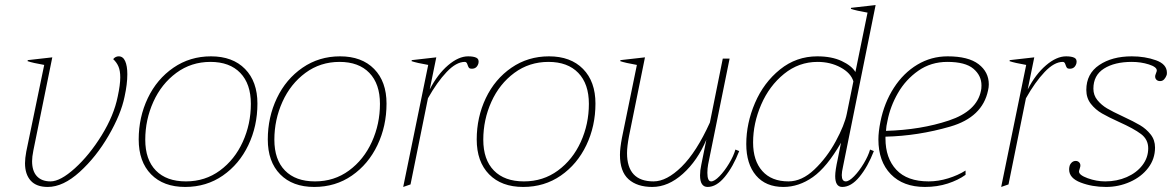

<svg xmlns="http://www.w3.org/2000/svg" viewBox="-20 -730 4641 760"><path d="M79 -84Q79 -103 84 -130L155 -473Q109 -481 89 -488L90 -492L187 -503L112 -134Q107 -109 107 -92Q107 -53 126 -32.5Q145 -12 180 -12Q219 -12 276.5 -64Q334 -116 382.5 -194.5Q431 -273 446 -348Q456 -394 456 -424Q456 -450 449 -466.5Q442 -483 428 -496Q437 -507 450 -507Q467 -507 475.5 -488Q484 -469 484 -436Q484 -397 473 -347Q459 -278 410 -193.5Q361 -109 295.5 -49.5Q230 10 169 10Q124 10 101.5 -15Q79 -40 79 -84Z M529 -178Q529 -266 565 -341.5Q601 -417 666.5 -462Q732 -507 815 -507Q901 -507 950 -457Q999 -407 999 -320Q999 -231 963 -155.5Q927 -80 862 -35Q797 10 713 10Q627 10 578 -40Q529 -90 529 -178ZM973 -319Q973 -398 931 -441.5Q889 -485 813 -485Q737 -485 678 -441.5Q619 -398 587 -327Q555 -256 555 -177Q555 -98 597 -55Q639 -12 716 -12Q792 -12 850.5 -55Q909 -98 941 -168.5Q973 -239 973 -319Z M1040 -178Q1040 -266 1076 -341.5Q1112 -417 1177.5 -462Q1243 -507 1326 -507Q1412 -507 1461 -457Q1510 -407 1510 -320Q1510 -231 1474 -155.5Q1438 -80 1373 -35Q1308 10 1224 10Q1138 10 1089 -40Q1040 -90 1040 -178ZM1484 -319Q1484 -398 1442 -441.5Q1400 -485 1324 -485Q1248 -485 1189 -441.5Q1130 -398 1098 -327Q1066 -256 1066 -177Q1066 -98 1108 -55Q1150 -12 1227 -12Q1303 -12 1361.5 -55Q1420 -98 1452 -168.5Q1484 -239 1484 -319Z M1874 -480Q1868 -458 1848 -458Q1839 -458 1836 -462Q1833 -466 1830 -475.5Q1827 -485 1820 -485Q1786 -485 1748 -445Q1710 -405 1674 -341L1605 0L1576 10L1675 -473Q1629 -481 1609 -488L1610 -492L1707 -503L1681 -376Q1712 -436 1753.5 -471.5Q1795 -507 1833 -507Q1854 -507 1865.5 -501.5Q1877 -496 1874 -480Z M1867 -178Q1867 -266 1903 -341.5Q1939 -417 2004.5 -462Q2070 -507 2153 -507Q2239 -507 2288 -457Q2337 -407 2337 -320Q2337 -231 2301 -155.5Q2265 -80 2200 -35Q2135 10 2051 10Q1965 10 1916 -40Q1867 -90 1867 -178ZM2311 -319Q2311 -398 2269 -441.5Q2227 -485 2151 -485Q2075 -485 2016 -441.5Q1957 -398 1925 -327Q1893 -256 1893 -177Q1893 -98 1935 -55Q1977 -12 2054 -12Q2130 -12 2188.5 -55Q2247 -98 2279 -168.5Q2311 -239 2311 -319Z M2906 -132Q2882 -70 2849 -30Q2816 10 2781 10Q2751 10 2751 -36Q2751 -55 2756 -78L2776 -177Q2741 -94 2683 -42Q2625 10 2562 10Q2502 10 2468 -20.5Q2434 -51 2434 -117Q2434 -143 2442 -185L2501 -473Q2455 -481 2435 -488L2436 -492L2533 -503L2470 -192Q2462 -150 2462 -124Q2462 -12 2567 -12Q2619 -12 2678 -70Q2737 -128 2790 -245L2841 -498H2868L2783 -79Q2780 -63 2780 -46Q2780 -12 2795 -12Q2808 -12 2828 -32.5Q2848 -53 2866 -83Q2884 -113 2891 -138Z M2934 -160Q2934 -242 2968.5 -322.5Q3003 -403 3067.5 -455Q3132 -507 3215 -507Q3272 -507 3311.5 -488.5Q3351 -470 3366 -445L3414 -680Q3368 -688 3348 -695L3349 -699L3446 -710L3317 -71Q3312 -49 3312 -37Q3312 -12 3328 -12Q3341 -12 3361 -32.5Q3381 -53 3399 -83Q3417 -113 3424 -138L3439 -132Q3415 -70 3382 -30Q3349 10 3314 10Q3286 10 3286 -33Q3286 -55 3296 -100L3309 -165Q3253 -68 3197.5 -29Q3142 10 3081 10Q3011 10 2972.5 -35.5Q2934 -81 2934 -160ZM3332 -280 3358 -408Q3348 -441 3307.5 -463Q3267 -485 3216 -485Q3142 -485 3083.5 -437.5Q3025 -390 2993 -316Q2961 -242 2961 -166Q2961 -94 2997.5 -53Q3034 -12 3101 -12Q3154 -12 3203.5 -59Q3253 -106 3288 -170.5Q3323 -235 3332 -280Z M3894 -396Q3894 -384 3891 -372Q3869 -266 3741.5 -229Q3614 -192 3485 -189V-182Q3485 -104 3528 -58Q3571 -12 3656 -12Q3694 -12 3733 -24Q3772 -36 3802 -55V-38Q3773 -17 3731.5 -3.5Q3690 10 3641 10Q3555 10 3506 -40.5Q3457 -91 3457 -178Q3457 -208 3465 -248Q3480 -323 3518 -382Q3556 -441 3611 -474Q3666 -507 3731 -507Q3813 -507 3853.5 -476Q3894 -445 3894 -396ZM3865 -392Q3865 -431 3833 -458Q3801 -485 3730 -485Q3665 -485 3615 -450Q3565 -415 3534.5 -362Q3504 -309 3493 -252Q3488 -231 3487 -212Q3625 -216 3736 -253Q3847 -290 3863 -371Q3865 -378 3865 -392Z M4241 -480Q4235 -458 4215 -458Q4206 -458 4203 -462Q4200 -466 4197 -475.5Q4194 -485 4187 -485Q4153 -485 4115 -445Q4077 -405 4041 -341L3972 0L3943 10L4042 -473Q3996 -481 3976 -488L3977 -492L4074 -503L4048 -376Q4079 -436 4120.5 -471.5Q4162 -507 4200 -507Q4221 -507 4232.5 -501.5Q4244 -496 4241 -480Z M4212 -59Q4212 -66 4213 -69Q4214 -78 4221 -85.5Q4228 -93 4238 -93Q4247 -93 4252.5 -86.5Q4258 -80 4256 -70Q4255 -65 4253 -59.5Q4251 -54 4251 -51Q4251 -37 4285.5 -24.5Q4320 -12 4355 -12Q4401 -12 4440 -29Q4479 -46 4502 -76Q4525 -106 4525 -143Q4525 -178 4496.5 -199.5Q4468 -221 4410 -247Q4368 -266 4342 -281Q4316 -296 4298 -319Q4280 -342 4280 -374Q4280 -438 4331 -472.5Q4382 -507 4460 -507Q4512 -507 4555.5 -491.5Q4599 -476 4599 -442Q4599 -436 4598 -433Q4595 -424 4588.5 -416.5Q4582 -409 4572 -409Q4562 -409 4556.5 -415.5Q4551 -422 4553 -432Q4554 -436 4556.5 -442Q4559 -448 4559 -451Q4559 -465 4527.5 -475Q4496 -485 4460 -485Q4392 -485 4350 -458.5Q4308 -432 4308 -379Q4308 -353 4324 -333.5Q4340 -314 4362 -301Q4384 -288 4425 -269Q4468 -249 4492.5 -234.5Q4517 -220 4534.5 -198Q4552 -176 4552 -146Q4552 -101 4525 -65.5Q4498 -30 4453 -10Q4408 10 4358 10Q4303 10 4257.5 -7.5Q4212 -25 4212 -59Z"/></svg>

Font: Trirong Thin
Style: Italic
Weight: 250
Italic angle: -12°
Designer: Katatrad Team
Foundry: CadsonDemak
Version: Version 1.001